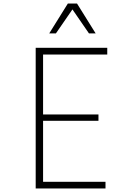

<svg xmlns="http://www.w3.org/2000/svg" viewBox="-20 -1072 740 1092"><path d="M183 0V-800H590V-762H225V-421H540V-385H225V-38H580V0ZM260 -882 366 -1052H418L524 -882H486L382 -1033H402L298 -882Z"/></svg>

Font: Martian Mono SemiExpanded Thin
Style: Regular
Weight: 250
Monospace: yes
Version: Version 0.930